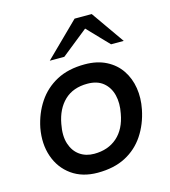

<svg xmlns="http://www.w3.org/2000/svg" viewBox="-110 -824 816 920"><g transform="rotate(-15 297.5 -364.0)"><path d="M262 7Q186 7 133.5 -30.5Q81 -68 59 -131.5Q37 -195 51 -272Q65 -341 101 -395Q137 -449 195 -480Q253 -511 335 -511Q396 -511 441 -488Q486 -465 512.5 -425.5Q539 -386 547 -336Q555 -286 544 -231Q530 -161 494 -107Q458 -53 400.5 -23Q343 7 262 7ZM269 -85Q338 -85 383 -124.5Q428 -164 441 -238Q451 -288 441 -328.5Q431 -369 401.5 -393.5Q372 -418 323 -418Q252 -418 209 -377Q166 -336 153 -264Q142 -207 155 -167Q168 -127 198 -106Q228 -85 269 -85ZM482 -571 368 -690 345 -735H430L545 -571ZM178 -571 345 -735H430L394 -686L250 -571Z"/></g></svg>

Font: REM
Style: Italic
Weight: 400
Italic angle: -11°
Designer: Octavio Pardo
Foundry: Ashler Design
Version: Version 1.005;gftools[0.9.28]